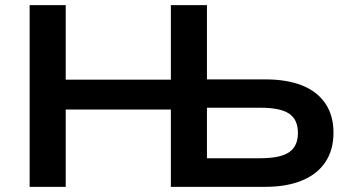

<svg xmlns="http://www.w3.org/2000/svg" viewBox="-20 -725 1360 745"><path d="M95 0V-705H235V-416H643V-705H783V-417H1009Q1093 -417 1152 -393.5Q1211 -370 1242.5 -323.5Q1274 -277 1274 -210Q1274 -143 1242.5 -96Q1211 -49 1151.5 -24.5Q1092 0 1009 0H643V-300H235V0ZM783 -111H990Q1068 -111 1102 -134.5Q1136 -158 1136 -209Q1136 -261 1102 -284Q1068 -307 990 -307H783Z"/></svg>

Font: Nunito Sans 10pt SemiExpanded
Style: Bold
Weight: 700
Width: 6
Designer: Vernon Adams
Foundry: Vernon Adams
Version: Version 3.101;gftools[0.9.27]